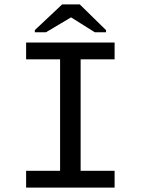

<svg xmlns="http://www.w3.org/2000/svg" viewBox="-20 -852 640 872"><path d="M98.6 -658.7H500.5V-582.5H346.2V-76.2H500.5V0H98.6V-76.2H252.9V-582.5H98.6ZM461.4 -715.3V-705.6H410.2L303.2 -772.9H302.2L189 -705.6H138.2V-715.3L262.2 -832H342.3Z"/></svg>

Font: Courier New
Style: Regular
Weight: 400
Designer: Steve Matteson
Foundry: Ascender Corporation
Version: Version 2.00.3